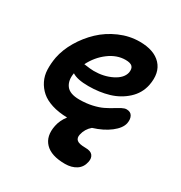

<svg xmlns="http://www.w3.org/2000/svg" viewBox="-171 -638 930 984"><g transform="rotate(30 293.5 -146.0)"><path d="M353 221.2Q271.5 221.2 234.9 183.1Q198.2 145 211.9 78.1Q219.2 42 244.1 9.8Q192.4 8.8 152.8 -3.9Q113.3 -16.6 88.9 -38.1Q64.5 -59.6 50 -88.9Q35.6 -118.2 34.4 -152.8Q33.2 -187.5 40 -226.1Q50.3 -278.3 80.6 -329.6Q110.8 -380.9 154.1 -421.9Q197.3 -462.9 254.9 -488Q312.5 -513.2 373 -513.2Q458.5 -513.2 500 -468.8Q541.5 -424.3 525.9 -345.2Q514.6 -291.5 473.6 -254.2Q432.6 -216.8 377.4 -200.4Q322.3 -184.1 257.8 -184.1Q190.9 -184.1 161.1 -204.1Q152.8 -158.7 173.8 -129.9Q194.8 -101.1 252 -101.1Q292.5 -101.1 327.6 -109.1Q362.8 -117.2 385.7 -128.7Q408.7 -140.1 427.2 -151.6Q445.8 -163.1 460.9 -171.1Q476.1 -179.2 487.8 -179.2Q511.7 -179.2 521.2 -162.1Q530.8 -145 525.9 -119.1Q519 -86.9 479.5 -56.4Q439.9 -25.9 380.9 -7.8Q352.1 16.6 344.2 53.2Q339.4 75.2 352.5 86.2Q365.7 97.2 403.8 97.2Q434.6 97.2 446.3 112.3Q458 127.4 453.1 150.9Q446.3 186 419.2 203.6Q392.1 221.2 353 221.2ZM356.9 -396Q305.7 -396 258.8 -361.1Q211.9 -326.2 184.1 -271Q223.6 -265.1 243.2 -265.1Q302.2 -265.1 348.9 -288.6Q395.5 -312 403.8 -348.1Q408.2 -372.6 397.2 -384.3Q386.2 -396 356.9 -396Z"/></g></svg>

Font: Shantell Sans Normal
Style: Italic
Weight: 600
Italic angle: -11.31°
Designer: Stephen Nixon, Anya Danilova, Shantell Martin
Foundry: Arrow Type
Version: Version 1.006;[559af2be0]